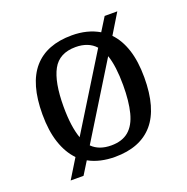

<svg xmlns="http://www.w3.org/2000/svg" viewBox="-114 -682 804 827"><g transform="rotate(-20 288.5 -268.0)"><path d="M126 -48Q92 -83 73.5 -138Q55 -193 55 -269Q55 -409 114.5 -477.5Q174 -546 290 -546Q361 -546 414 -515L452 -576H510L454 -484Q487 -450 504.5 -396.5Q522 -343 522 -269Q522 -128 462.5 -59Q403 10 287 10Q253 10 222.5 3Q192 -4 167 -18L131 40H72ZM289 -42Q339 -42 369 -67.5Q399 -93 412 -144Q425 -195 425 -269Q425 -312 420.5 -347Q416 -382 407 -408L201 -74Q217 -58 239 -50Q261 -42 289 -42ZM379 -457Q363 -475 340 -484Q317 -493 288 -493Q213 -493 182.5 -437Q152 -381 152 -269Q152 -223 157 -186.5Q162 -150 172 -122Z"/></g></svg>

Font: Noto Rashi Hebrew
Style: Regular
Weight: 400
Version: Version 1.006